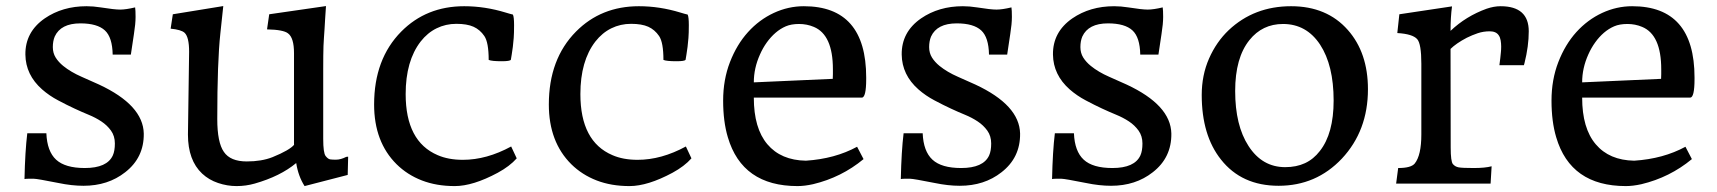

<svg xmlns="http://www.w3.org/2000/svg" viewBox="-20 -611 5713 639"><path d="M429.7 -586.4Q431.2 -577.6 431.2 -554.7Q431.2 -531.7 425.8 -498L415.5 -429.2H355Q354 -486.8 329.1 -509.8Q303.7 -533.2 247.6 -533.2Q182.1 -533.2 162.1 -489.3Q155.8 -474.1 155.8 -454.3Q155.8 -434.6 165.3 -419.4Q174.8 -404.3 190.4 -391.6Q215.8 -371.1 251.5 -355.5L309.6 -329.6Q456.5 -261.2 458.5 -166.5Q459.5 -86.4 396.5 -37.6Q339.4 7.3 257.8 7.3Q218.8 7.3 174.3 -2Q103.5 -16.1 92.8 -16.1H74.2Q66.9 -16.1 61.5 -15.1Q63.5 -107.9 70.8 -167.5H134.3Q136.7 -107.4 166.7 -79.6Q196.8 -51.8 262.2 -51.8Q336.4 -51.8 355.5 -93.8Q362.3 -108.9 362.3 -133.5Q362.3 -158.2 349.4 -176.3Q336.4 -194.3 317.1 -207Q297.9 -219.7 275.1 -229Q252.4 -238.3 227.8 -249.8Q203.1 -261.2 173.6 -276.9Q144 -292.5 120.1 -313.5Q65.4 -361.8 64.5 -429.2Q63.5 -504.4 128.9 -549.8Q188 -590.3 268.1 -590.3Q290.5 -590.3 314.9 -586.4Q360.8 -579.1 379.9 -579.1Q398.9 -579.1 429.7 -586.4Z M1132.3 -88.9 1136.2 -89.4H1138.7L1137.2 -28.8L993.7 8.3Q972.7 -24.4 965.8 -68.4Q913.1 -24.4 827.6 0Q798.3 8.3 767.3 8.3Q736.3 8.3 705.8 -2Q675.3 -12.2 652.8 -33.2Q605.5 -77.6 605.5 -163.1L609.4 -439Q609.4 -487.8 594.2 -502Q583 -512.2 547.9 -515.6L555.2 -563.5L723.1 -590.8L713.4 -500Q703.1 -406.2 703.1 -214.8Q703.1 -136.7 725.1 -105.5Q746.6 -73.7 801.3 -73.7Q850.6 -73.7 886.7 -87.9Q944.3 -111.3 959.5 -129.9L958.5 -129.4V-434.1Q958.5 -485.4 938.5 -500Q922.9 -512.2 868.7 -513.2L876 -563.5L1064.9 -590.8Q1063.5 -565.4 1062 -546.9L1060.1 -514.2Q1059.1 -498 1058.1 -485.1Q1057.1 -472.2 1056.6 -458Q1055.7 -429.7 1055.7 -381.3V-148.9Q1055.7 -102.1 1063.7 -91.8Q1071.8 -81.5 1078.9 -80.6Q1085.9 -79.6 1094.2 -79.6H1098.6Q1113.8 -79.6 1132.3 -88.9Z M1520.5 -79.1Q1599.6 -79.1 1681.2 -123.5L1699.7 -84Q1676.3 -57.6 1636.7 -36.1Q1554.2 8.3 1493.4 8.3Q1432.6 8.3 1384 -10.5Q1335.4 -29.3 1299.8 -64.5Q1225.1 -138.7 1225.1 -263.2Q1225.1 -414.6 1315.4 -505.9Q1398.9 -590.3 1524.9 -590.3Q1593.8 -590.3 1662.6 -569.3L1675.8 -565.4Q1682.1 -563.5 1687 -562.5Q1690.9 -554.7 1690.9 -527.3Q1690.9 -500 1689.7 -484.6Q1688.5 -469.2 1686.8 -455.1Q1685.1 -440.9 1683.1 -429.7L1680.2 -412.1Q1677.2 -407.2 1649.9 -407.2Q1616.7 -407.2 1606.4 -411.6Q1606.4 -469.7 1592 -491Q1577.6 -512.2 1555.9 -522Q1534.2 -531.7 1498.8 -531.7Q1463.4 -531.7 1433.1 -516.8Q1402.8 -502 1379.9 -472.7Q1330.1 -408.2 1330.1 -297.9Q1330.1 -140.1 1436.5 -94.7Q1472.2 -79.1 1520.5 -79.1Z M2102.1 -79.1Q2181.2 -79.1 2262.7 -123.5L2281.2 -84Q2257.8 -57.6 2218.3 -36.1Q2135.7 8.3 2075 8.3Q2014.2 8.3 1965.6 -10.5Q1917 -29.3 1881.3 -64.5Q1806.6 -138.7 1806.6 -263.2Q1806.6 -414.6 1897 -505.9Q1980.5 -590.3 2106.4 -590.3Q2175.3 -590.3 2244.1 -569.3L2257.3 -565.4Q2263.7 -563.5 2268.6 -562.5Q2272.5 -554.7 2272.5 -527.3Q2272.5 -500 2271.2 -484.6Q2270 -469.2 2268.3 -455.1Q2266.6 -440.9 2264.6 -429.7L2261.7 -412.1Q2258.8 -407.2 2231.4 -407.2Q2198.2 -407.2 2188 -411.6Q2188 -469.7 2173.6 -491Q2159.2 -512.2 2137.5 -522Q2115.7 -531.7 2080.3 -531.7Q2044.9 -531.7 2014.6 -516.8Q1984.4 -502 1961.4 -472.7Q1911.6 -408.2 1911.6 -297.9Q1911.6 -140.1 2018.1 -94.7Q2053.7 -79.1 2102.1 -79.1Z M2662.1 -76.2Q2758.8 -82.5 2832.5 -122.6L2854 -81.5Q2780.3 -20.5 2686 2Q2657.7 8.3 2634.3 8.3Q2450.2 8.3 2402.3 -154.3Q2386.7 -206.5 2386.7 -276.1Q2386.7 -345.7 2409.4 -404.3Q2432.1 -462.9 2469.5 -504.2Q2506.8 -545.4 2555.2 -567.9Q2603.5 -590.3 2655.3 -590.3Q2862.8 -590.3 2862.8 -353V-348.1Q2862.8 -286.1 2848.1 -286.1H2488.8Q2488.8 -184.1 2533.9 -130.9Q2579.1 -77.6 2662.1 -76.2ZM2751.5 -348.6Q2752 -358.9 2752 -364.3V-380.4Q2752 -495.1 2688.5 -521.5Q2665.5 -531.2 2639.4 -531.2Q2613.3 -531.2 2595.2 -523.4Q2577.1 -515.6 2561.3 -502Q2545.4 -488.3 2532.2 -470Q2519 -451.7 2509.3 -429.7Q2488.8 -384.3 2488.8 -336.9Z M3346.2 -586.4Q3347.7 -577.6 3347.7 -554.7Q3347.7 -531.7 3342.3 -498L3332 -429.2H3271.5Q3270.5 -486.8 3245.6 -509.8Q3220.2 -533.2 3164.1 -533.2Q3098.6 -533.2 3078.6 -489.3Q3072.3 -474.1 3072.3 -454.3Q3072.3 -434.6 3081.8 -419.4Q3091.3 -404.3 3106.9 -391.6Q3132.3 -371.1 3168 -355.5L3226.1 -329.6Q3373 -261.2 3375 -166.5Q3376 -86.4 3313 -37.6Q3255.9 7.3 3174.3 7.3Q3135.3 7.3 3090.8 -2Q3020 -16.1 3009.3 -16.1H2990.7Q2983.4 -16.1 2978 -15.1Q2980 -107.9 2987.3 -167.5H3050.8Q3053.2 -107.4 3083.3 -79.6Q3113.3 -51.8 3178.7 -51.8Q3252.9 -51.8 3272 -93.8Q3278.8 -108.9 3278.8 -133.5Q3278.8 -158.2 3265.9 -176.3Q3252.9 -194.3 3233.6 -207Q3214.4 -219.7 3191.7 -229Q3168.9 -238.3 3144.3 -249.8Q3119.6 -261.2 3090.1 -276.9Q3060.5 -292.5 3036.6 -313.5Q2981.9 -361.8 2981 -429.2Q2980 -504.4 3045.4 -549.8Q3104.5 -590.3 3184.6 -590.3Q3207 -590.3 3231.4 -586.4Q3277.3 -579.1 3296.4 -579.1Q3315.4 -579.1 3346.2 -586.4Z M3849.6 -586.4Q3851.1 -577.6 3851.1 -554.7Q3851.1 -531.7 3845.7 -498L3835.4 -429.2H3774.9Q3773.9 -486.8 3749 -509.8Q3723.6 -533.2 3667.5 -533.2Q3602.1 -533.2 3582 -489.3Q3575.7 -474.1 3575.7 -454.3Q3575.7 -434.6 3585.2 -419.4Q3594.7 -404.3 3610.4 -391.6Q3635.7 -371.1 3671.4 -355.5L3729.5 -329.6Q3876.5 -261.2 3878.4 -166.5Q3879.4 -86.4 3816.4 -37.6Q3759.3 7.3 3677.7 7.3Q3638.7 7.3 3594.2 -2Q3523.4 -16.1 3512.7 -16.1H3494.1Q3486.8 -16.1 3481.4 -15.1Q3483.4 -107.9 3490.7 -167.5H3554.2Q3556.6 -107.4 3586.7 -79.6Q3616.7 -51.8 3682.1 -51.8Q3756.3 -51.8 3775.4 -93.8Q3782.2 -108.9 3782.2 -133.5Q3782.2 -158.2 3769.3 -176.3Q3756.3 -194.3 3737.1 -207Q3717.8 -219.7 3695.1 -229Q3672.4 -238.3 3647.7 -249.8Q3623 -261.2 3593.5 -276.9Q3564 -292.5 3540 -313.5Q3485.4 -361.8 3484.4 -429.2Q3483.4 -504.4 3548.8 -549.8Q3607.9 -590.3 3688 -590.3Q3710.4 -590.3 3734.9 -586.4Q3780.8 -579.1 3799.8 -579.1Q3818.8 -579.1 3849.6 -586.4Z M3979.5 -294.9Q3979.5 -360.8 4003.9 -416.3Q4028.3 -471.7 4069.3 -510.7Q4153.8 -590.3 4276.9 -590.3Q4396 -590.3 4465.8 -511.2Q4532.7 -435.5 4532.7 -314Q4532.7 -175.8 4445.8 -83Q4360.4 7.3 4235.4 7.3Q4112.3 7.3 4043.5 -80.1Q3979.5 -160.6 3979.5 -294.9ZM4257.3 -54.7Q4294.4 -54.7 4323 -67.9Q4351.6 -81.1 4372.6 -108.4Q4418.5 -166.5 4418.5 -276.4Q4418.5 -393.6 4373.5 -462.4Q4328.1 -531.2 4250 -531.2Q4181.2 -531.2 4138.2 -477.5Q4090.8 -418.5 4090.8 -308.1Q4090.8 -193.4 4135.3 -125Q4180.7 -54.7 4257.3 -54.7Z M4944.3 -57.6 4940.9 0H4626.5L4633.3 -51.8Q4676.3 -51.8 4688.5 -66.9Q4710.4 -94.2 4710.4 -163.6V-398.9Q4710.4 -464.8 4696.8 -480.5Q4681.6 -498 4630.4 -501L4637.2 -563.5L4812.5 -589.8Q4807.6 -554.2 4807.6 -508.3Q4858.9 -557.1 4927.7 -582Q4952.1 -590.3 4974.1 -590.3Q5067.9 -590.3 5067.9 -506.8Q5067.9 -457.5 5053.7 -400.9Q5052.7 -397 5052.2 -395.8Q5051.8 -394.5 5051.8 -394H4970.2L4973.1 -417L4975.1 -436.5Q4976.1 -445.8 4976.1 -456.1Q4976.1 -466.3 4974.4 -476.6Q4972.7 -486.8 4967.8 -493.7Q4959 -506.8 4938 -506.8Q4917 -506.8 4898.2 -500.5Q4879.4 -494.1 4861.8 -485.4Q4826.2 -466.8 4806.6 -447.3L4807.6 -447.8L4808.1 -120.1Q4808.1 -73.7 4815.4 -64.9Q4822.8 -56.2 4834.7 -54Q4846.7 -51.8 4884.8 -51.8Q4922.9 -51.8 4944.3 -57.6Z M5418.9 -76.2Q5515.6 -82.5 5589.4 -122.6L5610.8 -81.5Q5537.1 -20.5 5442.9 2Q5414.6 8.3 5391.1 8.3Q5207 8.3 5159.2 -154.3Q5143.6 -206.5 5143.6 -276.1Q5143.6 -345.7 5166.3 -404.3Q5189 -462.9 5226.3 -504.2Q5263.7 -545.4 5312 -567.9Q5360.4 -590.3 5412.1 -590.3Q5619.6 -590.3 5619.6 -353V-348.1Q5619.6 -286.1 5605 -286.1H5245.6Q5245.6 -184.1 5290.8 -130.9Q5335.9 -77.6 5418.9 -76.2ZM5508.3 -348.6Q5508.8 -358.9 5508.8 -364.3V-380.4Q5508.8 -495.1 5445.3 -521.5Q5422.4 -531.2 5396.2 -531.2Q5370.1 -531.2 5352.1 -523.4Q5334 -515.6 5318.1 -502Q5302.2 -488.3 5289.1 -470Q5275.9 -451.7 5266.1 -429.7Q5245.6 -384.3 5245.6 -336.9Z"/></svg>

Font: HeadlandOne
Style: Regular
Weight: 400
Designer: Gary Lonergan
Foundry: Sorkin Type Co.
Version: Version 1.002